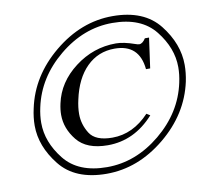

<svg xmlns="http://www.w3.org/2000/svg" viewBox="-77 -762 924 860"><g transform="rotate(-10 384.5 -331.5)"><path d="M488 -677Q631 -677 700 -589.5Q769 -502 769 -406Q769 -370 761 -331Q730 -188 607 -87Q484 14 341 14Q198 14 129 -73Q60 -160 60 -254Q60 -291 69 -331Q99 -474 222 -575.5Q345 -677 488 -677ZM482 -647Q351 -647 239 -554.5Q127 -462 99 -331Q91 -295 91 -261Q91 -174 154 -94.5Q217 -15 348 -15Q479 -15 591 -107.5Q703 -200 731 -331Q739 -367 739 -401Q739 -488 676 -567.5Q613 -647 482 -647ZM633 -554 614 -417H595Q584 -532 472 -532Q397 -532 345 -480.5Q293 -429 273 -336Q265 -301 265 -271Q265 -224 291 -182.5Q317 -141 394 -141Q488 -141 562 -220L578 -210Q489 -111 368 -111Q272 -111 228.5 -165Q185 -219 185 -281Q185 -305 191 -332Q211 -426 295 -490Q379 -554 482 -554Q517 -554 568 -536Q579 -532 585 -532Q600 -532 614 -554Z"/></g></svg>

Font: New Athena Unicode
Style: Italic
Weight: 400
Designer: J. Rusten 1997; rev. by R. Hancock 2001, 2002, rev. by D. Mastronarde 2002-2019
Foundry: Society for Classical Studies (formerly American Philological Association)
Version: Version 5.008